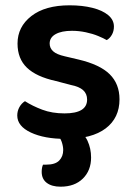

<svg xmlns="http://www.w3.org/2000/svg" viewBox="-20 -508 509 723"><path d="M430 -134Q430 -64 378 -24.5Q326 15 227 15Q147 15 96 -9Q45 -33 45 -73Q45 -90 53 -104.5Q61 -119 74 -127Q102 -109 139 -95Q176 -81 223 -81Q308 -81 308 -133Q308 -155 293 -168.5Q278 -182 247 -188L190 -203Q117 -219 81.5 -253Q46 -287 46 -344Q46 -407 98 -447.5Q150 -488 242 -488Q290 -488 328 -478.5Q366 -469 387.5 -451Q409 -433 409 -408Q409 -391 401.5 -377.5Q394 -364 382 -357Q370 -364 349.5 -372.5Q329 -381 303 -386.5Q277 -392 251 -392Q212 -392 189.5 -379.5Q167 -367 167 -344Q167 -327 180 -315Q193 -303 224 -296L275 -284Q356 -265 393 -228.5Q430 -192 430 -134ZM193 -3 263 -27Q296 -7 309.5 22Q323 51 323 85Q323 134 292 164.5Q261 195 208 195Q175 195 156 180.5Q137 166 137 139Q137 123 142 112H154Q188 112 203 96.5Q218 81 218 57Q218 43 212.5 26.5Q207 10 193 -3Z"/></svg>

Font: Baloo Bhaijaan 2 SemiBold
Style: Regular
Weight: 600
Designer: Sanskriti Dholi, Noopur Datye and Ek Type
Foundry: Ek Type
Version: Version 1.700